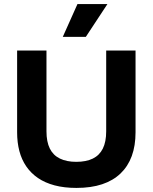

<svg xmlns="http://www.w3.org/2000/svg" viewBox="-20 -908 749 942"><path d="M355 14Q295 14 248 1.5Q201 -11 166.5 -34.5Q132 -58 109 -91.5Q86 -125 75 -167Q64 -209 64 -259V-660H208V-264Q208 -212 224.5 -179Q241 -146 274 -130Q307 -114 354 -114Q403 -114 435.5 -130Q468 -146 484.5 -179Q501 -212 501 -264V-660H645V-259Q645 -193 626.5 -142.5Q608 -92 571.5 -57Q535 -22 481 -4Q427 14 355 14ZM401 -727H288L360 -888H507Z"/></svg>

Font: Bricolage Grotesque 18pt
Style: Bold
Weight: 700
Designer: Mathieu Triay
Foundry: Atelier Triay
Version: Version 1.000;gftools[0.9.30]